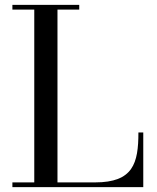

<svg xmlns="http://www.w3.org/2000/svg" viewBox="-20 -770 644 790"><path d="M569.5 0V-225H549.5C549.5 -98 528 -19.5 371 -19.5H216.5V-730.5H306V-750H31V-730.5H121V-19.5H31V0Z"/></svg>

Font: Bodoni* 11
Style: Regular
Weight: 400
Version: Version 2.3